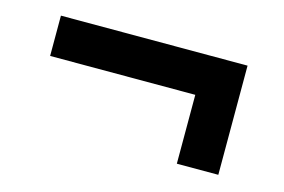

<svg xmlns="http://www.w3.org/2000/svg" viewBox="-50 -454 701 474"><g transform="rotate(15 300.0 -217.5)"><path d="M427 -78V-254H56V-357H533V-78Z"/></g></svg>

Font: IBM Plex Sans SmBld
Style: Regular
Weight: 600
Designer: Mike Abbink, Paul van der Laan, Pieter van Rosmalen
Foundry: Bold Monday
Version: Version 3.005